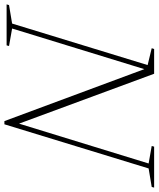

<svg xmlns="http://www.w3.org/2000/svg" viewBox="29 -766 720 872"><g transform="rotate(90 389.0 -330.0)"><path d="M718 -645 517.5 10H503L267 -625.5L82.5 -25L162 -11L159 0H-27L-24 -11L60 -25L248.5 -640.5L172 -659L175.5 -670H288L514.5 -56.5L695.5 -645L616 -659L619 -670H805L802 -659Z"/></g></svg>

Font: Newsreader 16pt ExtraLight
Style: Italic
Weight: 275
Italic angle: -17°
Designer: Hugues Gentile
Foundry: Production Type
Version: Version 1.003; ttfautohint (v1.8.3)